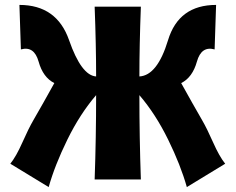

<svg xmlns="http://www.w3.org/2000/svg" viewBox="-20 -730 959 781"><path d="M547 -343Q547 -171 553 0H365Q371 -171 371 -343Q305 -266 254 -162Q203 -58 178 31L22 -64Q46 -94 71 -150.5Q96 -207 116 -241.5Q136 -276 156 -311.5Q176 -347 201 -392Q155 -415 137 -479.5Q119 -544 65 -529L59 -710Q211 -710 261 -566.5Q311 -423 371 -419Q371 -544 365 -703H553Q547 -544 547 -419Q620 -423 663.5 -566.5Q707 -710 859 -710L853 -529Q799 -544 781 -479.5Q763 -415 717 -392Q742 -347 762 -311.5Q782 -276 802 -241.5Q822 -207 847 -150.5Q872 -94 896 -64L740 31Q715 -58 664 -162Q613 -266 547 -343Z"/></svg>

Font: CAT Rhythmus
Style: Regular
Weight: 400
Designer: Peter Wiegel nach alter Vorlage
Foundry: Peter Wiegel
Version: 1.000